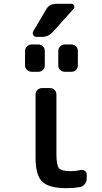

<svg xmlns="http://www.w3.org/2000/svg" viewBox="-20 -985 540 1015"><path d="M405.3 -85.9Q418 -88.9 428.2 -82Q438.5 -75.2 438.5 -61.5V-40Q438.5 -24.4 428.2 -11.7Q418 1 402.3 3.9Q369.1 9.8 333 9.8Q239.3 9.8 203.6 -24.4Q168 -58.6 168 -150.4V-485.4Q168 -500 178.2 -509.8Q188.5 -519.5 203.1 -519.5H243.2Q257.8 -519.5 268.1 -509.8Q278.3 -500 278.3 -485.4V-169.9Q278.3 -112.3 291.5 -96.2Q304.7 -80.1 351.6 -80.1Q377.9 -80.1 405.3 -85.9ZM323.2 -750H357.4Q372.1 -750 381.8 -740.2Q391.6 -730.5 391.6 -714.8V-639.6Q391.6 -625 381.8 -615.2Q372.1 -605.5 357.4 -605.5H323.2Q308.6 -605.5 298.3 -615.2Q288.1 -625 288.1 -639.6V-714.8Q288.1 -729.5 298.3 -739.7Q308.6 -750 323.2 -750ZM148.4 -605.5Q133.8 -605.5 123 -615.2Q112.3 -625 112.3 -639.6V-714.8Q112.3 -729.5 122.6 -739.7Q132.8 -750 148.4 -750H181.6Q196.3 -750 206.5 -740.2Q216.8 -730.5 216.8 -714.8V-639.6Q216.8 -625 207 -615.2Q197.3 -605.5 181.6 -605.5ZM357.4 -964.8Q367.2 -964.8 371.6 -955.6Q376 -946.3 369.1 -938.5L260.7 -817.4Q236.3 -790 202.1 -790H172.9Q161.1 -790 155.8 -799.8Q150.4 -809.6 156.2 -820.3L223.6 -934.6Q240.2 -964.8 278.3 -964.8Z"/></svg>

Font: Rounded-L Mgen+ 1m medium
Style: Regular
Weight: 500
Designer: [Source Han Sans]
Ryoko NISHIZUKA  (kana & ideographs); Paul D. Hunt (Latin, Greek & Cyrillic); Wenlong ZHANG  (bopomofo
Version: Version 1.059.20150602